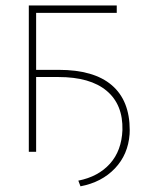

<svg xmlns="http://www.w3.org/2000/svg" viewBox="-20 -548 533 693"><path d="M401.4 -501.5H110.4V-295.9H191.9Q318.8 -295.9 383.5 -240.5Q448.2 -185.1 448.2 -78.6L447.8 -64Q442.4 9.8 394.8 59.8Q347.2 109.9 270.5 124.5L262.7 104Q334.5 89.8 376.7 43Q418.9 -3.9 421.9 -78.6Q424.3 -170.4 365 -220.2Q305.7 -270 190.9 -270H110.4V0H84V-528.3H401.4Z"/></svg>

Font: Roboto Thin
Style: Regular
Weight: 250
Designer: Google
Version: Version 2.134; 2016